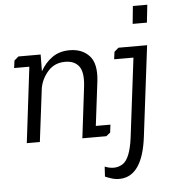

<svg xmlns="http://www.w3.org/2000/svg" viewBox="-58 -704 884 981"><g transform="rotate(-5 383.5 -214.0)"><path d="M651 -560 660 -651H734L724 -560ZM55 -445H169L168 -359Q192 -402 229 -428Q266 -454 318 -454Q382 -454 419 -414Q456 -374 446 -285L418 -57H493L488 -17L467 0H344L376 -264Q384 -336 361 -366.5Q338 -397 290 -397Q236 -397 202.5 -359.5Q169 -322 160 -274L126 0H59L106 -388H28L33 -426ZM546 -426 568 -445H715L658 18Q634 217 521 223Q499 224 479.5 218.5Q460 213 442 205L445 154Q497 175 536.5 150.5Q576 126 590 18L640 -388H541Z"/></g></svg>

Font: Zilla Slab
Style: Italic
Weight: 400
Italic angle: -6°
Designer: Typotheque.com
Foundry: Typotheque type foundry
Version: Version 1.1; 2017; ttfautohint (v1.6)